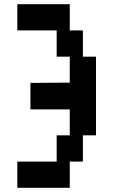

<svg xmlns="http://www.w3.org/2000/svg" viewBox="-20 -1020 540 915"><path d="M437.5 -750H375V-875H312.5V-1000H62.5V-875H250V-750H312.5V-626.2L125 -625V-498.8H312.5V-375H250V-250H62.5V-125H312.5V-250H375V-375H437.5Z"/></svg>

Font: Amiga Topaz Unicode Rus
Style: Regular
Weight: 400
Designer: dMG of Trueschool and Divine Stylers
Foundry: dMG of Trueschool and Divine Stylers
Version: Version 1.1